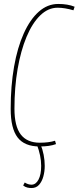

<svg xmlns="http://www.w3.org/2000/svg" viewBox="-20 -730 397 970"><path d="M180 10Q104 10 69 -35.5Q34 -81 34 -180Q34 -296 51 -393Q68 -490 100 -561Q132 -632 176 -671Q220 -710 274 -710Q323 -710 357 -696L351 -678Q307 -691 271 -691Q223 -691 183 -652Q143 -613 114 -543.5Q85 -474 69 -381.5Q53 -289 53 -181Q53 -92 85 -50.5Q117 -9 181 -9Q227 -9 258 -19L263 -2Q231 10 180 10ZM97 207 105 192Q122 203 139 203Q161 203 174.5 177.5Q188 152 188 108Q188 57 166 0H185Q195 24 200.5 52Q206 80 206 108Q206 136 199 161.5Q192 187 177.5 203.5Q163 220 139 220Q129 220 118 217.5Q107 215 97 207Z"/></svg>

Font: Georama Condensed Thin
Style: Italic
Weight: 100
Width: 3
Italic angle: -9°
Designer: Jean-Baptiste Levee
Foundry: Production Type
Version: Version 1.000